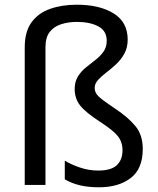

<svg xmlns="http://www.w3.org/2000/svg" viewBox="-20 -785 671 815"><path d="M522 -617Q522 -583 508 -557.5Q494 -532 473 -512.5Q452 -493 431 -477Q410 -461 396 -445.5Q382 -430 382 -412Q382 -399 388.5 -388Q395 -377 414 -362.5Q433 -348 470 -323Q524 -287 555 -249.5Q586 -212 586 -153Q586 -68 534.5 -29Q483 10 400 10Q353 10 317 1Q281 -8 255 -24V-103Q281 -87 319 -74Q357 -61 397 -61Q452 -61 476 -84Q500 -107 500 -147Q500 -183 479.5 -208Q459 -233 406 -267Q343 -308 320 -337.5Q297 -367 297 -407Q297 -438 310.5 -460Q324 -482 344.5 -498.5Q365 -515 385.5 -531Q406 -547 419.5 -566Q433 -585 433 -612Q433 -654 397.5 -673Q362 -692 306 -692Q271 -692 240.5 -682.5Q210 -673 191.5 -650Q173 -627 173 -584V0H85V-584Q85 -651 114 -690.5Q143 -730 193 -747.5Q243 -765 306 -765Q403 -765 462.5 -728Q522 -691 522 -617Z"/></svg>

Font: Noto Sans Sogdian
Style: Regular
Weight: 400
Designer: Monotype Design Team
Foundry: Monotype Imaging Inc.
Version: Version 2.002; ttfautohint (v1.8.4.7-5d5b)